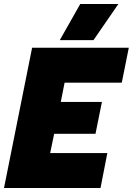

<svg xmlns="http://www.w3.org/2000/svg" viewBox="-30 -937 662 957"><path d="M370 -917H560L436 -737H268ZM130 -699H612L577 -525H292L273 -429H478L446 -270H240L220 -174H505L471 0H-10Z"/></svg>

Font: Readiness ExtraBold
Style: Italic
Weight: 800
Italic angle: -12°
Designer: Katatrad Team
Foundry: CadsonDemak
Version: Version 1.00;January 16, 2020;FontCreator 12.0.0.2550 64-bit